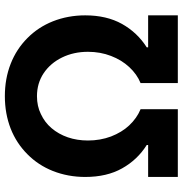

<svg xmlns="http://www.w3.org/2000/svg" viewBox="0 -768 777 818"><g transform="rotate(90 389.0 -358.5)"><path d="M44.9 -332.5Q44.9 -423.8 81.5 -489.3Q118.2 -554.7 181.2 -594.7V-600.6H44.9V-727.1H333.5V-568.4Q295.9 -553.2 265.1 -520Q234.9 -487.3 217.8 -442.4Q200.2 -397 200.2 -344.2Q200.2 -283.2 224.6 -233.4Q248.5 -184.6 291 -155.8Q334 -127 389.2 -127Q431.6 -127 465.3 -143.6Q501 -160.2 525.4 -189Q550.8 -218.8 564.5 -258.3Q578.1 -297.9 578.1 -344.2Q578.1 -396.5 561 -442.4Q543 -488.8 513.7 -520Q482.9 -552.7 444.8 -568.4V-727.1H733.4V-600.6H597.2V-594.7Q660.2 -555.2 696.8 -489.7Q733.4 -424.8 733.4 -332.5Q733.4 -259.3 708 -194.8Q683.1 -132.3 636.7 -86.4Q589.8 -39.6 527.8 -15.1Q463.9 9.8 389.2 9.8Q314 9.8 251 -15.1Q188.5 -39.6 141.6 -86.4Q95.2 -132.3 70.3 -194.8Q44.9 -259.3 44.9 -332.5Z"/></g></svg>

Font: My Font
Style: Bold
Weight: 500
Designer: Rasmus Andersson
Foundry: rsms
Version: Version 0.001